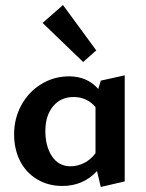

<svg xmlns="http://www.w3.org/2000/svg" viewBox="-20 -731 578 762"><path d="M310 -485 149 -640 230 -711 362 -531ZM475 -432V-11L380 11L365 -52Q310 7 228 7Q171 7 127 -19.5Q83 -46 59.5 -92.5Q36 -139 36 -198Q36 -262 65.5 -315Q95 -368 145 -398Q195 -428 254 -428Q326 -428 370 -378L380 -411ZM359 -123V-306Q325 -346 272 -346Q221 -346 190.5 -309Q160 -272 160 -211Q160 -150 186.5 -110.5Q213 -71 260 -71Q286 -71 312.5 -83.5Q339 -96 359 -123Z"/></svg>

Font: Ysabeau Infant
Style: Bold
Weight: 700
Designer: Christian Thalmann (Catharsis Fonts)
Version: Version 0.003